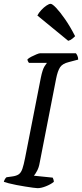

<svg xmlns="http://www.w3.org/2000/svg" viewBox="-29 -982 428 1002"><path d="M167 0Q160 0 142.5 -2.5Q125 -5 102.5 -8.5Q80 -12 57 -16.5Q34 -21 16.5 -25.5Q-1 -30 -9 -33Q-7 -41 -3 -47.5Q1 -54 5 -57L34 -61Q57 -64 69 -72.5Q81 -81 88 -101.5Q95 -122 102 -158L184 -576Q193 -620 203.5 -636Q214 -652 216 -654H122Q120 -657 117.5 -661Q115 -665 114 -672Q121 -679 134.5 -686Q148 -693 161.5 -698.5Q175 -704 180 -704H367Q371 -700 375 -691Q379 -682 379 -671L330 -658Q297 -650 284.5 -631Q272 -612 264 -572L178 -132Q174 -108 164.5 -90.5Q155 -73 148 -65L246 -55Q248 -52 250 -45Q252 -38 252 -33Q236 -20 211 -10Q186 0 167 0ZM327 -769 166 -901Q173 -915 186.5 -929.5Q200 -944 213.5 -953Q227 -962 235 -962Q244 -962 264 -941Q284 -920 310.5 -882Q337 -844 363 -793Q359 -789 349 -780.5Q339 -772 327 -769Z"/></svg>

Font: Texturina Medium 12pt
Style: Italic
Weight: 400
Italic angle: -11°
Version: Version 1.002